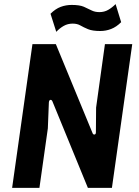

<svg xmlns="http://www.w3.org/2000/svg" viewBox="-20 -915 676 935"><path d="M39 0 138 -700H252L431 -266Q434 -259 440.5 -260Q447 -261 447 -271L448 -391L491 -700H624L525 0H408L235 -422Q231 -430 225 -428.5Q219 -427 218 -416L213 -290L172 0ZM254 -760 226 -848Q250 -872 275.5 -881.5Q301 -891 329 -891Q368 -891 388.5 -882Q409 -873 425.5 -864.5Q442 -856 464 -856Q488 -856 507 -867Q526 -878 543 -895L570 -807Q547 -784 521.5 -774Q496 -764 468 -764Q430 -764 408.5 -773Q387 -782 371.5 -791Q356 -800 334 -800Q310 -800 290.5 -789Q271 -778 254 -760Z"/></svg>

Font: Finlandica SemiBold
Style: Italic
Weight: 600
Italic angle: -8°
Designer: Niklas Ekholm, Juho Hiilivirta, Jaakko Suomalainen
Foundry: Helsinki Type Studio
Version: Version 1.063